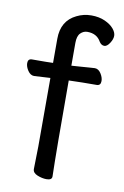

<svg xmlns="http://www.w3.org/2000/svg" viewBox="-84 -764 538 830"><g transform="rotate(10 185.0 -348.5)"><path d="M180 17Q161 17 140 8.5Q119 0 119 -17L121 -116V-417L50 -413Q34 -413 22.5 -430Q11 -447 11 -463Q11 -482 29 -482Q103 -482 121 -483V-589Q121 -668 185 -699Q215 -714 249 -714Q283 -714 308.5 -702.5Q334 -691 347.5 -675Q361 -659 361 -644Q361 -629 349.5 -611.5Q338 -594 326 -594Q313 -594 304 -608Q286 -641 244 -641Q227 -641 214 -628Q201 -615 201 -585V-485Q205 -485 216.5 -486Q228 -487 245.5 -488Q263 -489 279 -490.5Q295 -492 303 -492Q319 -492 330 -475Q341 -458 341 -442Q341 -422 323 -422Q259 -422 201 -420Q201 -105 204 1Q204 17 180 17Z"/></g></svg>

Font: LXGW WenKai TC
Style: Bold
Weight: 700
Designer: LXGW / Fontworks Inc.
Foundry: LXGW / Fontworks Inc.
Version: Version 1.330;April 28, 2024